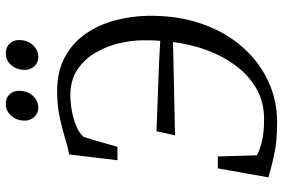

<svg xmlns="http://www.w3.org/2000/svg" viewBox="-177 -791 976 662"><g transform="rotate(-90 311.0 -460.0)"><path d="M221 7.5Q184.5 7.5 156.8 4.8Q129 2 100 -4.5Q71 -11 30.5 -22.5L61.5 -197H102.5L106.5 -62.5Q122 -53.5 152.2 -45.5Q182.5 -37.5 232 -37.5Q291 -37.5 337 -64.2Q383 -91 416.2 -136Q449.5 -181 469.8 -237Q490 -293 497 -351.5L175.5 -344.5L189.5 -408.5Q216.5 -407.5 254.8 -406Q293 -404.5 335.8 -403Q378.5 -401.5 421.2 -399.8Q464 -398 501 -395.5Q502.5 -409 502.8 -424.8Q503 -440.5 503 -455.5Q503 -494 492.8 -537.5Q482.5 -581 460.2 -619Q438 -657 402.2 -681Q366.5 -705 315 -705.5Q290 -705.5 261.2 -700.5Q232.5 -695.5 207.8 -685.2Q183 -675 170 -659.5Q166 -646.5 161.5 -632Q157 -617.5 152.5 -602Q148 -586.5 144 -571.5Q140 -556.5 136 -543H89.5L109.5 -709.5Q130.5 -713 162.8 -723Q195 -733 236.5 -742Q278 -751 327 -751Q396.5 -751 445.5 -724.2Q494.5 -697.5 525.5 -652.8Q556.5 -608 571.5 -552.2Q586.5 -496.5 587.5 -438.5Q589 -337.5 561 -255.5Q533 -173.5 482 -114.5Q431 -55.5 364 -24Q297 7.5 221 7.5ZM269.5 -816Q251.5 -816 238.5 -830Q225.5 -844 226 -865.5Q227 -892 243.5 -910Q260 -928 283 -928Q305 -928 317.2 -914.5Q329.5 -901 329 -881.5Q328.5 -853 311.5 -834.5Q294.5 -816 269.5 -816ZM444 -816Q426 -816 413.2 -830Q400.5 -844 401 -865.5Q402 -892 418 -910Q434 -928 457.5 -928Q479.5 -928 492 -914.5Q504.5 -901 504 -881.5Q503.5 -853 486.5 -834.5Q469.5 -816 444 -816Z"/></g></svg>

Font: Merriweather 36pt Light
Style: Italic
Weight: 300
Italic angle: -7.8°
Version: Version 2.101